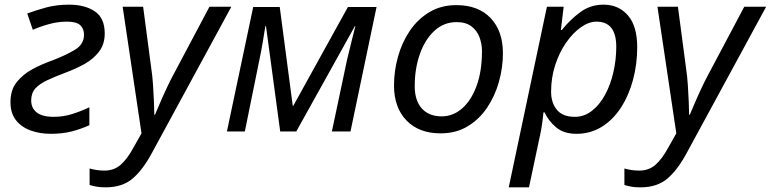

<svg xmlns="http://www.w3.org/2000/svg" viewBox="-20 -565 3312 825"><path d="M198 10Q152 10 112.5 -4Q73 -18 49 -48Q25 -78 25 -126Q25 -179 52 -212.5Q79 -246 120 -268Q161 -290 204 -305Q264 -328 302.5 -351.5Q341 -375 341 -416Q341 -441 325 -456.5Q309 -472 268 -472Q229 -472 191 -461.5Q153 -451 121 -437L97 -507Q132 -520 177 -532.5Q222 -545 277 -545Q344 -545 387 -516.5Q430 -488 430 -421Q430 -375 405.5 -343Q381 -311 343 -290Q305 -269 262 -253Q217 -236 183.5 -220.5Q150 -205 132 -185Q114 -165 114 -133Q114 -101 137.5 -82Q161 -63 211 -63Q252 -63 290 -75Q328 -87 364 -104V-27Q329 -11 289 -0.5Q249 10 198 10Z M434 240Q410 240 394.5 237Q379 234 365 230V159Q379 163 395 165.5Q411 168 429 168Q470 168 498.5 143Q527 118 553 70L588 8L507 -536H595L630 -271Q635 -239 637.5 -200.5Q640 -162 641.5 -127.5Q643 -93 643 -72H646Q653 -88 666.5 -120Q680 -152 696 -186Q712 -220 724 -242L880 -536H974L634 90Q594 165 549.5 202.5Q505 240 434 240Z M955 0 1068 -535H1182L1238 -110H1240L1475 -535H1598L1486 0H1406L1471 -307Q1480 -345 1489.5 -383Q1499 -421 1507 -453H1505L1253 0H1184L1123 -452H1120Q1116 -424 1109 -383.5Q1102 -343 1094 -305L1032 0Z M1873 8Q1780 8 1726.5 -47.5Q1673 -103 1673 -198Q1673 -260 1690 -321Q1707 -382 1740.5 -432Q1774 -482 1824.5 -512.5Q1875 -543 1941 -543Q2035 -543 2088 -487.5Q2141 -432 2141 -336Q2141 -275 2124 -214Q2107 -153 2073.5 -103Q2040 -53 1990 -22.5Q1940 8 1873 8ZM1878 -65Q1926 -65 1965 -98.5Q2004 -132 2027.5 -195Q2051 -258 2051 -346Q2051 -376 2040.5 -404.5Q2030 -433 2006 -451.5Q1982 -470 1942 -470Q1887 -470 1846.5 -432.5Q1806 -395 1784 -332.5Q1762 -270 1762 -195Q1762 -133 1792.5 -99Q1823 -65 1878 -65Z M2166 240 2330 -536H2402L2390 -436H2394Q2429 -480 2473 -512.5Q2517 -545 2573 -545Q2638 -545 2678 -499Q2718 -453 2718 -362Q2718 -289 2700 -222Q2682 -155 2648 -102.5Q2614 -50 2565.5 -20Q2517 10 2457 10Q2403 10 2370 -17.5Q2337 -45 2320 -82H2315Q2314 -66 2310 -37.5Q2306 -9 2302 9L2253 240ZM2450 -63Q2490 -63 2523 -88.5Q2556 -114 2579.5 -157Q2603 -200 2615.5 -254Q2628 -308 2628 -364Q2628 -472 2543 -472Q2510 -472 2475.5 -447.5Q2441 -423 2412 -381Q2383 -339 2365.5 -285Q2348 -231 2348 -171Q2348 -123 2373 -93Q2398 -63 2450 -63Z M2732 240Q2708 240 2692.5 237Q2677 234 2663 230V159Q2677 163 2693 165.5Q2709 168 2727 168Q2768 168 2796.5 143Q2825 118 2851 70L2886 8L2805 -536H2893L2928 -271Q2933 -239 2935.5 -200.5Q2938 -162 2939.5 -127.5Q2941 -93 2941 -72H2944Q2951 -88 2964.5 -120Q2978 -152 2994 -186Q3010 -220 3022 -242L3178 -536H3272L2932 90Q2892 165 2847.5 202.5Q2803 240 2732 240Z"/></svg>

Font: Manna Sans
Style: Italic
Weight: 400
Italic angle: -12°
Designer: Monotype Design Team
Foundry: Monotype Imaging Inc.
Version: Version 2.001.1; ttfautohint (v1.8.2)